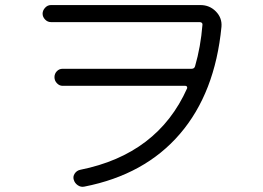

<svg xmlns="http://www.w3.org/2000/svg" viewBox="-20 -727 1040 759"><path d="M181.6 -639.6Q168 -639.6 158.2 -649.9Q148.4 -660.2 148.4 -672.9Q148.4 -685.5 158.2 -696.3Q168 -707 181.6 -707H772.5Q808.6 -707 833.5 -681.6Q858.4 -656.2 855.5 -621.1Q830.1 -359.4 691.4 -197.8Q552.7 -36.1 313.5 10.7Q299.8 13.7 287.6 5.4Q275.4 -2.9 271.5 -16.6Q267.6 -29.3 275.4 -41Q283.2 -52.7 296.9 -55.7Q603.5 -117.2 719.7 -377.9Q720.7 -381.8 718.8 -384.8Q716.8 -387.7 712.9 -387.7H227.5Q214.8 -387.7 205.1 -397.9Q195.3 -408.2 195.3 -421.9Q195.3 -435.5 204.6 -445.3Q213.9 -455.1 227.5 -455.1H737.3Q748 -455.1 751 -464.8Q773.4 -542 780.3 -628.9Q781.2 -632.8 778.3 -636.2Q775.4 -639.6 769.5 -639.6Z"/></svg>

Font: Rounded-X Mgen+ 2m regular
Style: Regular
Weight: 400
Designer: [Source Han Sans]
Ryoko NISHIZUKA  (kana & ideographs); Paul D. Hunt (Latin, Greek & Cyrillic); Wenlong ZHANG  (bopomofo
Version: Version 1.059.20150602